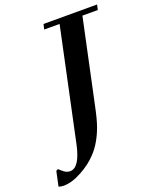

<svg xmlns="http://www.w3.org/2000/svg" viewBox="-218 -784 886 1091"><g transform="rotate(-20 225.0 -238.5)"><path d="M505 -690 498 -659H405L298 -157Q281 -74 265 -31Q234 52 186 103Q146 147 87 179Q26 213 -25 213Q-38 213 -55 208L-36 119L-24 113Q-17 119 -10.5 125Q-4 131 3 136Q19 148 38 148Q95 148 123 18L267 -659H174L181 -690Z"/></g></svg>

Font: GFS Didot
Style: Bold Italic
Weight: 700
Italic angle: -12°
Designer: Designed by Takis Katsoulidis and George D. Matthiopoulos.
Foundry: Designed by Takis Katsoulidis and George D. Matthiopoulos.
Version: Version 1.0